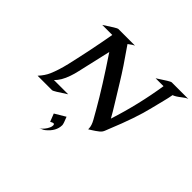

<svg xmlns="http://www.w3.org/2000/svg" viewBox="-223 -958 1496 1496"><g transform="rotate(45 525.0 -210.5)"><path d="M755.9 -636.2Q855.5 -702.6 866.2 -702.6H1050.3Q1031.2 -696.8 1008.3 -677.7Q965.3 -643.6 942.4 -636.7Q935.5 -597.2 925.3 -558.6Q915 -520 898.4 -451.2Q865.7 -312 778.8 -101.1Q773.4 -88.4 768.6 -75Q763.7 -61.5 757.6 -52.2Q751.5 -43 739.7 -33.4Q728 -23.9 714.1 -14.4Q700.2 -4.9 686.8 3.4Q673.3 11.7 665.5 16.6V8.3Q665.5 -23.4 641.6 -65.4Q634.8 -77.1 599.6 -139.2Q509.3 -296.9 356 -525.9L307.6 -314.9Q300.3 -284.2 292.7 -249.8Q285.2 -215.3 273.4 -181.6Q247.1 -104 205.1 -66.4H362.8Q263.2 0 252.4 0H91.8Q131.3 -43 149.4 -85.4Q176.3 -147.5 196.8 -234.4Q244.6 -440.9 278.8 -636.2H168Q267.6 -702.6 278.3 -702.6H462.4Q446.3 -696.3 412.6 -669.9Q518.6 -519.5 581.3 -416.3Q644 -313 674.1 -265.4Q704.1 -217.8 731.9 -167.5Q806.6 -398.9 843.3 -636.2ZM477.5 66.4Q499.5 119.1 500.5 134.8V136.7Q500.5 203.1 434.1 257.3Q424.3 265.1 412.6 269.8Q400.9 274.4 391.1 282.2Q428.2 252.9 445.3 215.3Q451.7 202.1 451.7 188Q451.7 173.8 439.9 173.8Q434.6 173.8 415 184.6L389.2 119.1Z"/></g></svg>

Font: Fondamento
Style: Italic
Weight: 400
Italic angle: -12°
Version: Version 1.000